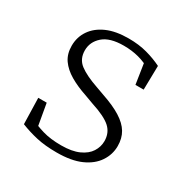

<svg xmlns="http://www.w3.org/2000/svg" viewBox="-124 -608 710 729"><g transform="rotate(30 230.5 -244.0)"><path d="M217 12Q166 12 128.5 3.5Q91 -5 56 -19L53 -133H90L110 -19H78V-53Q103 -40 137 -30Q171 -20 218 -20Q265 -20 295 -33.5Q325 -47 339 -69Q353 -91 353 -116Q353 -152 328.5 -174.5Q304 -197 242 -217L204 -231Q162 -245 130.5 -263.5Q99 -282 81.5 -307Q64 -332 64 -368Q64 -406 84.5 -436Q105 -466 143.5 -483Q182 -500 238 -500Q283 -500 319.5 -490Q356 -480 386 -465L384 -360H348L332 -464H360V-434Q332 -451 301.5 -459Q271 -467 236 -467Q175 -467 145.5 -441Q116 -415 116 -378Q116 -340 143.5 -319Q171 -298 226 -279L262 -266Q312 -249 344 -229Q376 -209 391 -184Q406 -159 406 -125Q406 -88 385 -56.5Q364 -25 322.5 -6.5Q281 12 217 12Z"/></g></svg>

Font: Source Serif 4 Light
Style: Regular
Weight: 300
Designer: Frank Grießhammer
Foundry: Adobe Systems Incorporated
Version: Version 4.004;hotconv 1.0.116;makeotfexe 2.5.65601